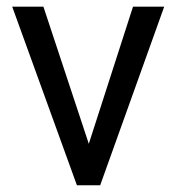

<svg xmlns="http://www.w3.org/2000/svg" viewBox="-20 -548 524 568"><path d="M242.7 -122.6 373.5 -528.3H465.8L276.4 0H207.5L16.1 -528.3H108.4Z"/></svg>

Font: Dirooz
Style: Regular
Weight: 400
Foundry: DejaVu fonts team - Redesigned by Saber Rastikerdar
Version: Version 0.2.1